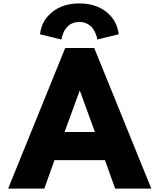

<svg xmlns="http://www.w3.org/2000/svg" viewBox="-20 -1107 930 1127"><path d="M214.8 -905.8Q224.1 -986.8 287.1 -1036.9Q350.1 -1086.9 445.8 -1086.9Q541.5 -1086.9 604.5 -1036.9Q667.5 -986.8 676.8 -905.8L550.8 -875Q550.3 -879.4 549.1 -886.2Q547.9 -893.1 540.8 -910.9Q533.7 -928.7 523.4 -942.1Q513.2 -955.6 492.7 -966.8Q472.2 -978 445.8 -978Q426.8 -978 410.4 -972.4Q394 -966.8 383.5 -957.8Q373 -948.7 365 -937.7Q356.9 -926.8 352.5 -915.5Q348.1 -904.3 345.2 -895.3Q342.3 -886.2 341.8 -880.9L340.8 -875ZM27.8 0 362.8 -825.2H533.2L868.2 0H655.8L596.2 -167H299.8L240.2 0ZM358.9 -332H537.1L448.2 -576.2Z"/></svg>

Font: Hussar Preview
Style: Bold
Weight: 700
Foundry: Cannot Into Space Fonts, PlusOne Fonts
Version: Version 2.29RC2 "Millennial"